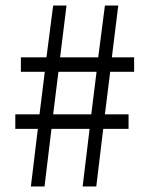

<svg xmlns="http://www.w3.org/2000/svg" viewBox="-20 -670 532 690"><path d="M91 0 116 -207H35V-259H122L141 -412H55V-464H147L171 -650H219L196 -464H333L357 -650H405L382 -464H462V-412H376L357 -259H442V-207H351L326 0H277L302 -207H165L140 0ZM171 -259H308L327 -412H190Z"/></svg>

Font: Assistant ExtraLight
Style: Regular
Weight: 400
Version: Version 3.000